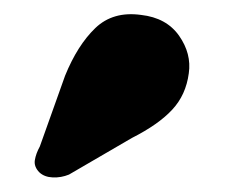

<svg xmlns="http://www.w3.org/2000/svg" viewBox="-20 -775 321 270"><path d="M71.5 -668.5Q89 -711.5 114 -735.5Q139 -759.5 178.5 -754Q214 -750 231.8 -724.8Q249.5 -699.5 245.5 -672Q241.5 -641.5 222.2 -620.8Q203 -600 165.5 -581L77 -529.5Q66 -525 54.2 -525.5Q42.5 -526 35.5 -532.5Q27.5 -540.5 29 -549.8Q30.5 -559 36 -569Z"/></svg>

Font: Fraunces 9pt S000 Black
Style: Regular
Weight: 900
Version: Version 1.000; ttfautohint (v1.8.3)